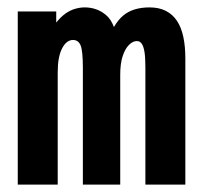

<svg xmlns="http://www.w3.org/2000/svg" viewBox="-20 -499 540 519"><path d="M28 0V-468H132V-438Q144 -453 156.5 -462Q169 -471 182.5 -475Q196 -479 209 -479Q225 -479 239.5 -474Q254 -469 267 -458Q280 -447 288 -426Q299 -445 312.5 -456.5Q326 -468 344 -473.5Q362 -479 384 -479Q410 -479 428.5 -469.5Q447 -460 458.5 -442.5Q470 -425 475.5 -399.5Q481 -374 481 -341V0H373V-317Q373 -344 370.5 -359Q368 -374 363 -381Q358 -388 350 -388Q339 -388 328.5 -377.5Q318 -367 311.5 -347Q305 -327 305 -297V0H204V-315Q204 -361 198 -376Q192 -391 177 -391Q169 -391 161.5 -385.5Q154 -380 148 -368.5Q142 -357 139 -341Q136 -325 136 -303V0Z"/></svg>

Font: Inconsolata ExtraBold
Style: Regular
Weight: 800
Designer: Raph Levien, Cyreal, Brenton Simpson
Foundry: Raph Levien, Cyreal, Google
Version: Version 3.001